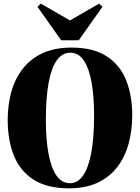

<svg xmlns="http://www.w3.org/2000/svg" viewBox="-20 -1014 763 1047"><path d="M356 13Q236.5 13 162.8 -34.5Q89 -82 55.5 -166.2Q22 -250.5 22 -359.5Q22 -442.5 42.2 -514.2Q62.5 -586 104.8 -640Q147 -694 212.8 -724.2Q278.5 -754.5 370 -754.5Q488.5 -754.5 561.5 -707.2Q634.5 -660 667.8 -576.8Q701 -493.5 701 -385Q701 -301.5 681 -229.2Q661 -157 619 -102.5Q577 -48 511.8 -17.5Q446.5 13 356 13ZM362 -15Q404 -15 433.2 -57Q462.5 -99 477.8 -181.5Q493 -264 493 -385Q493 -488.5 479.2 -565.2Q465.5 -642 437 -684.2Q408.5 -726.5 363 -726.5Q319.5 -726.5 290 -685.5Q260.5 -644.5 245.2 -563Q230 -481.5 230 -359.5Q230 -257.5 243.8 -179.8Q257.5 -102 286.5 -58.5Q315.5 -15 362 -15ZM313.5 -794.5 184 -977.5 203 -994 361.5 -902.5 520 -994 539 -977.5 409.5 -794.5Z"/></svg>

Font: Merriweather 144pt Black
Style: Regular
Weight: 900
Version: Version 2.100